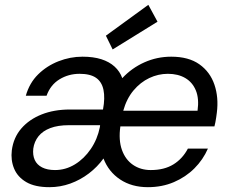

<svg xmlns="http://www.w3.org/2000/svg" viewBox="-20 -764 957 796"><path d="M185 12Q125 12 89 -9Q53 -30 38.5 -65Q24 -100 29 -141Q36 -194 68.5 -231.5Q101 -269 152.5 -289.5Q204 -310 270 -310H407Q416 -358 409 -391.5Q402 -425 378 -441.5Q354 -458 310 -458Q264 -458 226.5 -435Q189 -412 173 -367H87Q102 -420 138 -455.5Q174 -491 222.5 -510Q271 -529 322 -529Q367 -529 400 -518.5Q433 -508 455 -488Q477 -468 487 -440Q526 -482 578.5 -505.5Q631 -529 690 -529Q762 -529 806.5 -497.5Q851 -466 869 -413Q887 -360 879 -297Q878 -289 876.5 -278.5Q875 -268 873 -257.5Q871 -247 869 -240H479Q471 -183 485.5 -142.5Q500 -102 531.5 -80.5Q563 -59 605 -59Q661 -59 699 -82.5Q737 -106 759 -148H842Q822 -102 786 -66Q750 -30 701 -9Q652 12 593 12Q526 12 478 -20Q430 -52 409 -107Q384 -72 348.5 -45Q313 -18 271.5 -3Q230 12 185 12ZM208 -59Q252 -59 290.5 -82.5Q329 -106 356.5 -146.5Q384 -187 394 -237L395 -245H266Q220 -245 188.5 -233Q157 -221 139.5 -199Q122 -177 118 -148Q115 -121 124 -101Q133 -81 154.5 -70Q176 -59 208 -59ZM491 -305H799Q806 -355 792 -389Q778 -423 748 -440.5Q718 -458 676 -458Q636 -458 599 -440.5Q562 -423 533.5 -389Q505 -355 491 -305ZM447 -559 419 -616 595 -744 633 -674Z"/></svg>

Font: DM Sans 11pt
Style: Italic
Weight: 400
Italic angle: -10°
Version: Version 4.004;gftools[0.9.30]